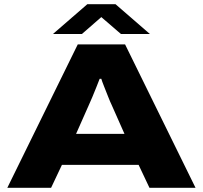

<svg xmlns="http://www.w3.org/2000/svg" viewBox="-20 -901 973 921"><path d="M234 -738 399 -881H534L699 -738H560L466 -819L373 -738ZM15 0 353 -688H580L918 0H697L645 -110H277L225 0ZM345 -259H577L515 -399Q509 -411 499 -436.5Q489 -462 479 -487Q469 -512 466 -523H458Q451 -505 441.5 -481Q432 -457 422.5 -434.5Q413 -412 407 -399Z"/></svg>

Font: Archivo Expanded ExtraBold
Style: Regular
Weight: 800
Width: 7
Designer: Hector Gatti
Foundry: Omnibus-Type
Version: Version 2.001; ttfautohint (v1.8.3)